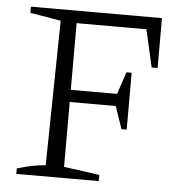

<svg xmlns="http://www.w3.org/2000/svg" viewBox="-49 -694 697 740"><g transform="rotate(5 300.0 -323.5)"><path d="M548 -647V-454H525L492 -599H222V-341H401L430 -427H450V-207H430L400 -294H222V-43L360 -24V0H41V-21Q69 -30 96.5 -35.5Q124 -41 151 -43L160 -603L41 -623V-647Z"/></g></svg>

Font: Piazzolla Light
Style: Regular
Weight: 300
Designer: Juan Pablo del Peral
Foundry: Huerta Tipografica
Version: Version 1.330